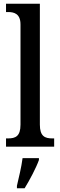

<svg xmlns="http://www.w3.org/2000/svg" viewBox="-20 -780 321 1021"><path d="M12 0H268V-44H258C219 -44 192 -55 192 -117V-760H12V-716H23C55 -716 89 -707 89 -650V-117C89 -55 62 -44 23 -44H12ZM70 208V221H111C137 179 172 113 187 71V61H100C94 109 80 164 70 208Z"/></svg>

Font: Noto Serif Devanagari Condensed Medium
Style: Regular
Weight: 500
Width: 3
Designer: Universal Thirst, Indian Type Foundry and the Monotype Design Team
Foundry: Monotype Imaging Inc.
Version: Version 2.004